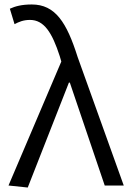

<svg xmlns="http://www.w3.org/2000/svg" viewBox="-20 -829 582 858"><path d="M104 9 288 -460H292L448 0H533L327 -574C278 -729 227 -809 122 -809C77 -809 48 -801 24 -790L45 -721C64 -731 84 -740 114 -740C177 -740 213 -683 247 -578L254 -554L18 0Z"/></svg>

Font: Noto Sans CJK JP DemiLight
Style: Regular
Weight: 350
Designer: Ryoko NISHIZUKA (kana & ideographs); Paul D. Hunt (Latin, Greek & Cyrillic); Wenlong ZHANG (bopomofo); Sandoll Communica
Foundry: Adobe Systems Incorporated
Version: Version 1.004;PS 1.004;hotconv 1.0.82;makeotf.lib2.5.63406